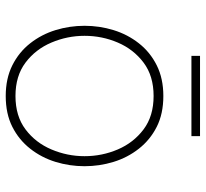

<svg xmlns="http://www.w3.org/2000/svg" viewBox="-44 -664 718 670"><g transform="rotate(90 315.0 -329.0)"><path d="M315 10Q254 10 208 -13Q162 -36 131 -75.5Q100 -115 85 -164Q70 -213 70 -265Q70 -317 85 -366Q100 -415 131 -454.5Q162 -494 208 -517Q254 -540 315 -540Q377 -540 422.5 -517Q468 -494 499 -454.5Q530 -415 545 -366Q560 -317 560 -265Q560 -213 545 -164Q530 -115 499 -75.5Q468 -36 422.5 -13Q377 10 315 10ZM315 -24Q385 -24 431.5 -59Q478 -94 501.5 -149.5Q525 -205 525 -265Q525 -326 501.5 -381Q478 -436 431.5 -471Q385 -506 315 -506Q245 -506 198.5 -471Q152 -436 128.5 -381Q105 -326 105 -265Q105 -205 128.5 -149.5Q152 -94 198.5 -59Q245 -24 315 -24ZM455 -638H175V-668H455Z"/></g></svg>

Font: Be Vietnam Pro Variable Thin
Style: Regular
Weight: 100
Designer: Lam Bao, Tony Le, Vietanh Nguyen
Foundry: Yellow Type Foundry
Version: Version 1.002